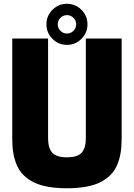

<svg xmlns="http://www.w3.org/2000/svg" viewBox="-20 -984 710 1018"><path d="M44.9 -248V-779.8H234.9V-252.9Q234.9 -228 239 -210.4Q243.2 -192.9 253.7 -178.5Q264.2 -164.1 284.4 -157Q304.7 -149.9 335 -149.9Q365.2 -149.9 385.5 -157Q405.8 -164.1 416.3 -178.5Q426.8 -192.9 430.9 -210.4Q435.1 -228 435.1 -252.9V-779.8H625V-248Q625 -205.6 619.1 -171.4Q613.3 -137.2 600.1 -107.2Q586.9 -77.1 564.7 -55.2Q542.5 -33.2 510.7 -17.3Q479 -1.5 434.8 6.3Q390.6 14.2 335 14.2Q279.3 14.2 235.1 6.3Q190.9 -1.5 159.2 -17.3Q127.4 -33.2 105.2 -55.2Q83 -77.1 69.8 -107.2Q56.6 -137.2 50.8 -171.4Q44.9 -205.6 44.9 -248ZM258.1 -778.1Q226.1 -810.1 226.1 -855Q226.1 -899.9 258.1 -931.9Q290 -963.9 335 -963.9Q379.9 -963.9 411.9 -931.9Q443.8 -899.9 443.8 -855Q443.8 -810.1 411.9 -778.1Q379.9 -746.1 335 -746.1Q290 -746.1 258.1 -778.1ZM300.5 -889.4Q286.1 -875 286.1 -855Q286.1 -835 300.5 -820.6Q314.9 -806.2 335 -806.2Q355 -806.2 369.4 -820.6Q383.8 -835 383.8 -855Q383.8 -875 369.4 -889.4Q355 -903.8 335 -903.8Q314.9 -903.8 300.5 -889.4Z"/></svg>

Font: Cooper Hewitt
Style: Heavy
Weight: 713
Designer: Village Type and Design LLC
Foundry: Cooper Hewitt Smithsonian Design Museum
Version: 1.000